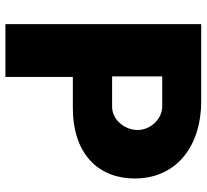

<svg xmlns="http://www.w3.org/2000/svg" viewBox="-47 -716 763 709"><g transform="rotate(90 334.5 -361.5)"><path d="M69 0H264V-249H380C539 -249 639 -335 639 -478C639 -635 515 -723 355 -723H69ZM262 -394V-579H374C417 -579 460 -538 460 -488C460 -441 423 -394 374 -394Z"/></g></svg>

Font: United Sans Black
Style: Regular
Weight: 900
Designer: Pablo Impallari, Rodrigo Fuenzalida (Modified by Dan O. Williams)
Version: Version 1.000;PS 001.000;hotconv 1.0.88;makeotf.lib2.5.64775